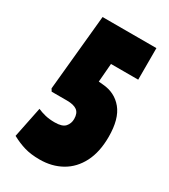

<svg xmlns="http://www.w3.org/2000/svg" viewBox="-177 -785 773 880"><g transform="rotate(30 210.0 -345.0)"><path d="M28 -29 61 -191Q79 -183 101 -177.5Q123 -172 152 -172Q192 -172 207 -189Q222 -206 222 -230Q222 -261 204.5 -274Q187 -287 151 -287H70L62 -300L101 -700H386V-533H242L234 -435L257 -433Q322 -428 361 -380.5Q400 -333 400 -238Q400 -158 371.5 -102.5Q343 -47 292.5 -18.5Q242 10 177 10Q131 10 97 0Q63 -10 28 -29Z"/></g></svg>

Font: Georama ExtraCondensed Black
Style: Regular
Weight: 900
Width: 2
Designer: Jean-Baptiste Levee
Foundry: Production Type
Version: Version 1.000